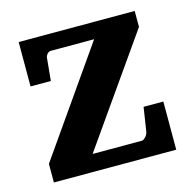

<svg xmlns="http://www.w3.org/2000/svg" viewBox="-79 -568 650 647"><g transform="rotate(-15 245.5 -244.0)"><path d="M32.2 0V-64.9L288.1 -431.2H137.2Q129.4 -431.2 123.8 -424.1Q118.2 -417 118.2 -410.2L110.8 -333H40V-487.8H444.8V-432.1L183.1 -59.1H355Q358.4 -59.1 361.8 -61.5Q365.2 -64 368.4 -67.4Q371.6 -70.8 373.8 -75Q376 -79.1 377 -83L390.1 -168H459V0Z"/></g></svg>

Font: Charis SIL Viet
Style: Bold
Weight: 700
Foundry: SIL International
Version: Version 5.000